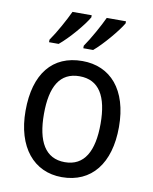

<svg xmlns="http://www.w3.org/2000/svg" viewBox="-86 -831 719 905"><g transform="rotate(10 273.0 -378.0)"><path d="M443 -756V-766H351C333 -727 295 -658 267 -618V-606H314C356 -641 421 -718 443 -756ZM279 -756V-766H187C168 -725 132 -659 103 -618V-606H149C195 -644 257 -717 279 -756ZM497 -269C497 -448 408 -546 274 -546C131 -546 50 -446 50 -269C50 -95 138 10 272 10C414 10 497 -95 497 -269ZM138 -269C138 -400 179 -473 273 -473C367 -473 409 -400 409 -269C409 -138 367 -62 274 -62C180 -62 138 -138 138 -269Z"/></g></svg>

Font: Noto Sans Bengali SemiCondensed
Style: Regular
Weight: 400
Width: 4
Designer: Jelle Bosma - Monotype Design Team
Foundry: Monotype Imaging Inc.
Version: Version 2.003